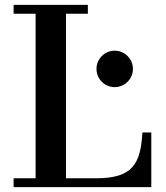

<svg xmlns="http://www.w3.org/2000/svg" viewBox="-20 -770 683 790"><path d="M602.5 0V-225H566C558.5 -98 528 -36.5 376 -36.5H251.5V-713.5H341.5V-750H36V-713.5H126.5V-36.5H36V0ZM377 -486.5C377 -445 410.5 -411.5 452 -411.5C493 -411.5 527 -445 527 -486.5C527 -527.5 493 -561.5 452 -561.5C410.5 -561.5 377 -527.5 377 -486.5Z"/></svg>

Font: Bodoni* 06pt Medium
Style: Regular
Weight: 500
Version: Version 2.3